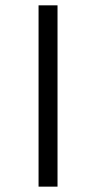

<svg xmlns="http://www.w3.org/2000/svg" viewBox="-20 -696 364 727"><path d="M126 10.7V-675.8H197.8V10.7Z"/></svg>

Font: Arian Grqi
Style: Regular
Weight: 400
Designer: Ruben Hakobyan (Tarumian)
Foundry: Ruben Hakobyan (Tarumian)
Version: Version 1.003